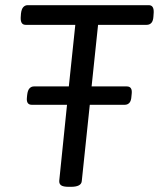

<svg xmlns="http://www.w3.org/2000/svg" viewBox="-20 -720 614 742"><path d="M246 2Q224 2 216 -4Q208 -10 209 -22L239 -315H103Q81 -315 84 -343L85 -353Q87 -371 94 -378.5Q101 -386 111 -386H246L271 -624H79Q59 -624 60 -652L61 -667Q63 -685 70 -692.5Q77 -700 87 -700H555Q575 -700 574 -672L573 -657Q572 -639 565 -631.5Q558 -624 547 -624H359L334 -386H470Q492 -386 489 -358L488 -348Q487 -330 480 -322.5Q473 -315 462 -315H327L296 -20Q294 2 254 2Z"/></svg>

Font: Asap
Style: Italic
Weight: 400
Italic angle: -6°
Designer: Pablo Cosgaya
Foundry: Omnibus-Type
Version: Version 3.001; ttfautohint (v1.8.3)